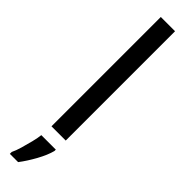

<svg xmlns="http://www.w3.org/2000/svg" viewBox="-363 -776 1001 1001"><g transform="rotate(45 137.0 -275.5)"><path d="M85 0V-806H190V0ZM33 255V241Q43 221 52.5 188.5Q62 156 70 123.5Q78 91 80 70H187V80Q177 119 150 168Q123 217 94 255Z"/></g></svg>

Font: Menbere
Style: Regular
Weight: 400
Designer: Aleme Tadesse
Foundry: Sorkin Type Co
Version: Version 1.000